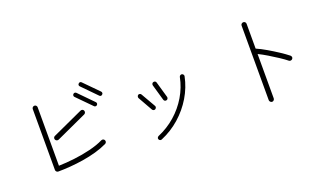

<svg xmlns="http://www.w3.org/2000/svg" viewBox="-74 -1300 3148 1839"><g transform="rotate(-20 1500.0 -380.5)"><path d="M298 -48Q288 -48 280.5 -55.5Q273 -63 273 -73V-694Q273 -704 280.5 -711.5Q288 -719 298 -719Q309 -719 316 -711.5Q323 -704 323 -694V-98Q398 -100 483 -110Q568 -120 648 -139.5Q728 -159 787 -188Q797 -193 807 -189.5Q817 -186 821 -177Q826 -167 822.5 -157.5Q819 -148 810 -143Q756 -117 690.5 -98.5Q625 -80 555.5 -69Q486 -58 419.5 -53Q353 -48 298 -48ZM406 -334Q396 -330 386.5 -333.5Q377 -337 372 -347Q368 -357 371.5 -366.5Q375 -376 385 -380L697 -523Q707 -528 717 -524.5Q727 -521 731 -511Q735 -501 731.5 -491.5Q728 -482 718 -477ZM863 -519Q857 -513 848 -513Q839 -513 833 -520L688 -667Q682 -673 682 -682Q682 -691 689 -697Q695 -704 704 -703.5Q713 -703 719 -697L863 -550Q870 -543 870 -534.5Q870 -526 863 -519ZM915 -597 771 -744Q764 -751 764 -759.5Q764 -768 771 -774Q777 -781 786 -781Q795 -781 801 -774L946 -627Q952 -620 952 -611.5Q952 -603 945 -597Q939 -590 930 -590Q921 -590 915 -597Z M1335 2Q1326 6 1317.5 2.5Q1309 -1 1305 -10Q1301 -18 1305 -26.5Q1309 -35 1317 -39Q1416 -81 1495.5 -150.5Q1575 -220 1628.5 -310Q1682 -400 1702 -501Q1704 -510 1712 -515.5Q1720 -521 1729 -519Q1738 -517 1743.5 -509Q1749 -501 1747 -492Q1725 -384 1667.5 -288Q1610 -192 1525 -117Q1440 -42 1335 2ZM1506 -335Q1497 -332 1489 -336.5Q1481 -341 1478 -350L1431 -514Q1429 -524 1433.5 -532Q1438 -540 1447 -542Q1456 -545 1464.5 -540.5Q1473 -536 1475 -527L1522 -363Q1524 -354 1519.5 -345.5Q1515 -337 1506 -335ZM1375 -291Q1367 -286 1358 -288.5Q1349 -291 1344 -299L1261 -446Q1257 -454 1259.5 -463Q1262 -472 1269 -477Q1277 -482 1286.5 -479Q1296 -476 1300 -468L1384 -322Q1389 -314 1386 -305Q1383 -296 1375 -291Z M2452 25Q2442 25 2434 17Q2426 9 2426 -1V-761Q2426 -772 2434 -779Q2442 -786 2452 -786Q2462 -786 2469.5 -779Q2477 -772 2477 -761V-508Q2523 -488 2577 -456.5Q2631 -425 2682 -391.5Q2733 -358 2768 -330Q2776 -323 2777.5 -313Q2779 -303 2772 -295Q2766 -287 2755.5 -285.5Q2745 -284 2737 -290Q2706 -315 2661 -344.5Q2616 -374 2568 -403Q2520 -432 2477 -453V-1Q2477 9 2469.5 17Q2462 25 2452 25Z"/></g></svg>

Font: Kurewa Gothic CJK TC Regular
Style: Regular
Weight: 400
Designer: Max Yao
Foundry: Max-Everyday
Version: Version 1.071; ttfautohint (v1.8.3)